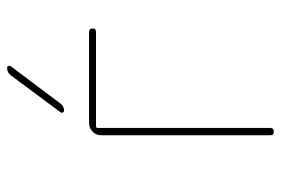

<svg xmlns="http://www.w3.org/2000/svg" viewBox="-145 -645 790 540"><g transform="rotate(-90 250.0 -375.0)"><path d="M139.6 -9.8V-485.4Q139.6 -500 149.9 -509.8Q160.2 -519.5 174.8 -519.5H429.7Q439.5 -519.5 439.9 -509.8Q440.4 -500 429.7 -500H165Q160.2 -500 160.2 -495.1V-9.8Q160.2 0 149.9 0Q139.6 0 139.6 -9.8ZM209 -589.8Q205.1 -589.8 203.6 -593.3Q202.1 -596.7 204.1 -599.6L308.6 -740.2Q316.4 -750 329.1 -750Q333 -750 334.5 -746.6Q335.9 -743.2 334 -740.2L228.5 -599.6Q220.7 -589.8 209 -589.8Z"/></g></svg>

Font: Rounded Mgen+ 1mn thin
Style: Regular
Weight: 100
Designer: [Source Han Sans]
Ryoko NISHIZUKA  (kana & ideographs); Paul D. Hunt (Latin, Greek & Cyrillic); Wenlong ZHANG  (bopomofo
Version: Version 1.059.20150602